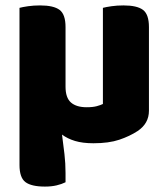

<svg xmlns="http://www.w3.org/2000/svg" viewBox="-20 -513 622 709"><path d="M530 -104Q530 -57 488 -29Q459 -10 420.5 3Q382 16 325 16Q285 16 257 7.5Q229 -1 209 -16Q214 22 218 56Q222 90 222 126V160Q208 167 189 171.5Q170 176 146 176Q96 176 74 159.5Q52 143 52 96V-484Q63 -487 83.5 -490Q104 -493 128 -493Q178 -493 200 -476.5Q222 -460 222 -413V-193Q222 -152 242 -134.5Q262 -117 300 -117Q323 -117 337.5 -121Q352 -125 360 -129V-484Q371 -487 391.5 -490Q412 -493 436 -493Q486 -493 508 -476.5Q530 -460 530 -413V-104Z"/></svg>

Font: Baloo 2 Latin ExtraBold
Style: Regular
Weight: 400
Designer: Sarang Kulkarni and Ek Type
Foundry: Ek Type
Version: Version 1.001